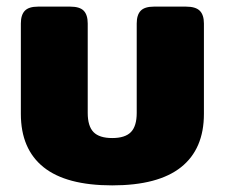

<svg xmlns="http://www.w3.org/2000/svg" viewBox="-20 -545 679 580"><path d="M43 -201V-474Q43 -500 55 -512.5Q67 -525 95 -525H192Q221 -525 233 -512.5Q245 -500 245 -474V-204Q245 -164 262.5 -146Q280 -128 319 -128Q358 -128 375.5 -146Q393 -164 393 -204V-474Q393 -500 405 -512.5Q417 -525 445 -525H542Q571 -525 583.5 -512.5Q596 -500 596 -474V-201Q596 -95 527 -40Q458 15 319 15Q180 15 111.5 -40Q43 -95 43 -201Z"/></svg>

Font: Mitr SemiBold
Style: Regular
Weight: 600
Designer: Thanarat Vachiruckul
Foundry: Cadson Demak
Version: Version 1.003